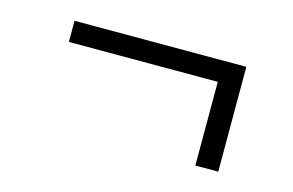

<svg xmlns="http://www.w3.org/2000/svg" viewBox="-46 -441 642 421"><g transform="rotate(15 275.0 -230.0)"><path d="M470 -111H418V-301H80V-349H470Z"/></g></svg>

Font: Lode Dark
Style: Regular
Weight: 400
Monospace: yes
Designer: Belleve Invis
Foundry: Belleve Invis
Version: Version 29.2.0; ttfautohint (v1.8.3)